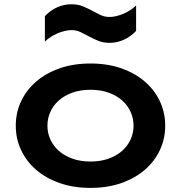

<svg xmlns="http://www.w3.org/2000/svg" viewBox="-20 -891 868 921"><path d="M55.7 -288.1Q55.7 -350.1 80.8 -404.3Q106 -458.5 152.6 -499Q199.2 -539.6 265.4 -563Q331.5 -586.4 414.1 -586.4Q496.6 -586.4 562.7 -563Q628.9 -539.6 675.5 -499Q722.2 -458.5 747.3 -404.3Q772.5 -350.1 772.5 -288.1Q772.5 -226.1 747.3 -171.9Q722.2 -117.7 675.5 -77.1Q628.9 -36.6 562.7 -13.2Q496.6 10.3 414.1 10.3Q331.5 10.3 265.4 -13.2Q199.2 -36.6 152.6 -77.1Q106 -117.7 80.8 -171.9Q55.7 -226.1 55.7 -288.1ZM207.5 -288.1Q207.5 -253.4 221.4 -222.4Q235.4 -191.4 262 -167.7Q288.6 -144 326.9 -130.1Q365.2 -116.2 414.1 -116.2Q462.9 -116.2 501.2 -130.1Q539.6 -144 566.2 -167.7Q592.8 -191.4 606.7 -222.4Q620.6 -253.4 620.6 -288.1Q620.6 -322.8 606.7 -354Q592.8 -385.3 566.2 -408.9Q539.6 -432.6 501.2 -446.5Q462.9 -460.4 414.1 -460.4Q365.2 -460.4 326.9 -446.5Q288.6 -432.6 262 -408.9Q235.4 -385.3 221.4 -354Q207.5 -322.8 207.5 -288.1ZM195.3 -813.5Q221.7 -841.3 254.4 -856Q287.1 -870.6 322.3 -870.6Q353 -870.6 376.5 -861.1Q399.9 -851.6 420.9 -840.1Q441.9 -828.6 461.9 -819.1Q481.9 -809.6 505.9 -809.6Q520.5 -809.6 537.8 -813.7Q555.2 -817.9 572.3 -825.2Q589.4 -832.5 605.2 -842.8Q621.1 -853 632.8 -864.7V-742.7Q606.4 -714.8 573.7 -700.2Q541 -685.5 505.9 -685.5Q475.1 -685.5 451.7 -695.1Q428.2 -704.6 407.2 -716.1Q386.2 -727.5 366.2 -737.1Q346.2 -746.6 322.3 -746.6Q307.6 -746.6 290.3 -742.4Q272.9 -738.3 255.9 -731Q238.8 -723.6 222.9 -713.4Q207 -703.1 195.3 -691.4Z"/></svg>

Font: Krona One
Style: Regular
Weight: 400
Version: Version 1.003